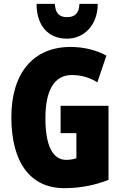

<svg xmlns="http://www.w3.org/2000/svg" viewBox="-20 -968 633 998"><path d="M488 -948H393C391 -897 368 -879 328 -879C287 -879 268 -900 265 -948H170C170 -829 236 -767 328 -767C417 -767 488 -837 488 -948ZM295 -418V-276H377V-145C360 -140 342 -137 324 -137C253 -137 216 -213 216 -354C216 -498 262 -578 353 -578C402 -578 447 -565 486 -540L533 -679C486 -705 421 -724 347 -724C153 -724 39 -588 39 -359C39 -123 138 10 314 10C394 10 470 -4 544 -33V-418Z"/></svg>

Font: Noto Sans Georgian ExtraCondensed Black
Style: Regular
Weight: 900
Width: 2
Designer: Monotype Design Team, Akaki Razmadze
Foundry: Google LLC
Version: Version 2.005